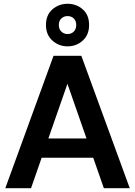

<svg xmlns="http://www.w3.org/2000/svg" viewBox="-20 -995 714 1015"><path d="M8 0 263 -700H410L666 0H529L310 -628H363L144 0ZM126 -161 161 -263H513L548 -161ZM337 -750Q291 -750 257 -780.5Q223 -811 223 -863Q223 -916 257 -945.5Q291 -975 337 -975Q384 -975 417.5 -945.5Q451 -916 451 -863Q451 -811 417.5 -780.5Q384 -750 337 -750ZM337 -815Q357 -815 370 -828Q383 -841 383 -863Q383 -885 370 -897.5Q357 -910 337 -910Q318 -910 304.5 -897.5Q291 -885 291 -863Q291 -841 304.5 -828Q318 -815 337 -815Z"/></svg>

Font: Host Grotesk Light
Style: Bold
Weight: 700
Version: Version 1.003